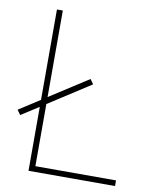

<svg xmlns="http://www.w3.org/2000/svg" viewBox="-81 -776 669 837"><g transform="rotate(10 253.0 -357.0)"><path d="M103 0V-283L25 -233L10 -254L103 -314V-714H129V-331L300 -441L315 -420L129 -300V-25H486V0Z"/></g></svg>

Font: Noto Sans Armenian Thin
Style: Regular
Weight: 250
Version: Version 2.007